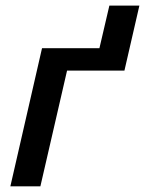

<svg xmlns="http://www.w3.org/2000/svg" viewBox="-20 -658 512 678"><path d="M16.6 0 128.4 -487.8H331.1L366.2 -638.2H472.2L419.4 -408.7H216.8L122.6 0Z"/></svg>

Font: HK Grotesk SemiBold Italic
Style: Regular
Weight: 600
Italic angle: -13°
Designer: Alfredo Marco Pradil and Stefan Peev
Foundry: Hanken Design Co.
Version: Version 1.000;PS 001.000;hotconv 1.0.88;makeotf.lib2.5.64775